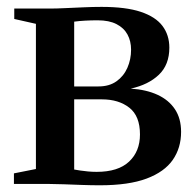

<svg xmlns="http://www.w3.org/2000/svg" viewBox="-20 -548 583 572"><path d="M277.5 4Q252.5 4 224.5 3Q196.5 2 170.5 1Q144.5 0 125.5 0H21.5V-31.5L87 -44.5V-477L22.5 -491.5V-522.5H129.5Q148.5 -522.5 174.5 -523.8Q200.5 -525 228.8 -526.2Q257 -527.5 282.5 -527.5Q355 -527.5 399.2 -512.8Q443.5 -498 464 -470.8Q484.5 -443.5 484.5 -406Q484.5 -355 453.2 -325.2Q422 -295.5 369.5 -284Q416 -281 449.5 -265.5Q483 -250 501.2 -222.5Q519.5 -195 519.5 -155Q519.5 -107.5 494.8 -71.8Q470 -36 416.8 -16Q363.5 4 277.5 4ZM268 -36Q332 -36 364.5 -66.5Q397 -97 397 -147.5Q397 -202.5 365.2 -227.2Q333.5 -252 283.5 -252H201V-43Q208 -41.5 218.8 -40Q229.5 -38.5 242.2 -37.2Q255 -36 268 -36ZM201 -290.5H273.5Q305.5 -290.5 327 -305.8Q348.5 -321 359.5 -346Q370.5 -371 370.5 -400Q370.5 -425.5 359.8 -445.2Q349 -465 327 -476.2Q305 -487.5 271 -487.5Q251.5 -487.5 233.5 -486.5Q215.5 -485.5 201 -483.5Z"/></svg>

Font: Merriweather 96pt SemiBold
Style: Regular
Weight: 600
Version: Version 2.100